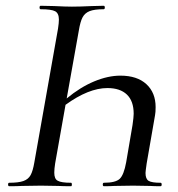

<svg xmlns="http://www.w3.org/2000/svg" viewBox="-20 -645 615 665"><path d="M180 -19Q192 -12 226 -12Q229 -12 229 -6Q229 0 226 0Q198 0 182 -1L122 -2L56 -1Q40 0 12 0Q8 0 8 -6Q8 -12 12 -12Q44 -12 61 -18Q78 -24 86 -38.5Q94 -53 99 -83L181 -546Q184 -566 184 -577Q184 -599 171 -606Q158 -613 121 -613Q117 -613 117 -619Q117 -625 121 -625L168 -624Q206 -622 229 -622Q257 -622 299 -624L339 -625Q343 -625 343 -619Q343 -613 339 -613Q307 -613 290.5 -606.5Q274 -600 266 -585Q258 -570 253 -539L211 -304Q258 -343 306 -363Q354 -383 397 -383Q455 -383 487 -353.5Q519 -324 519 -274Q519 -256 517 -246L488 -79Q484 -51 484 -46Q484 -25 495 -18.5Q506 -12 536 -12Q540 -12 540 -6Q540 0 536 0Q513 0 500 -1L441 -2L376 -1Q362 0 340 0Q336 0 336 -6Q336 -12 340 -12Q380 -12 394.5 -25.5Q409 -39 417 -83L439 -212Q443 -240 443 -251Q443 -295 419.5 -317.5Q396 -340 352 -340Q287 -340 207 -282L171 -79Q168 -60 168 -47Q168 -25 180 -19Z"/></svg>

Font: CormorantInfant-MediumItalic
Style: Italic
Weight: 500
Italic angle: -10°
Designer: Christian Thalmann (Catharsis Fonts)
Foundry: Catharsis Fonts
Version: Version 3.303